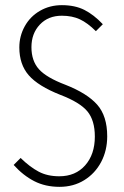

<svg xmlns="http://www.w3.org/2000/svg" viewBox="-20 -714 482 745"><path d="M379 -620 352 -593Q320 -625 290 -639Q260 -653 220 -653Q167 -653 134.5 -618.5Q102 -584 102 -531Q102 -478 131 -445.5Q160 -413 234 -385Q318 -352 357 -308Q396 -264 396 -185Q396 -130 372.5 -85.5Q349 -41 307 -15Q265 11 211 11Q156 11 113 -11Q70 -33 33 -74L60 -101Q96 -66 130 -48Q164 -30 210 -30Q273 -30 310.5 -72.5Q348 -115 348 -184Q348 -247 319 -282Q290 -317 214 -346Q128 -380 91.5 -422Q55 -464 55 -530Q55 -574 76 -612Q97 -650 135 -672Q173 -694 220 -694Q271 -694 307.5 -675.5Q344 -657 379 -620Z"/></svg>

Font: Fira Sans Extra Condensed ExtraLight
Style: Regular
Weight: 275
Width: 1
Designer: Carrois Corporate & Edenspiekermann AG
Foundry: Carrois Corporate GbR & Edenspiekermann AG
Version: Version 4.203